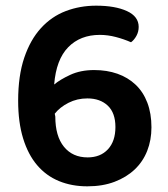

<svg xmlns="http://www.w3.org/2000/svg" viewBox="-20 -642 594 677"><path d="M469 -547Q469 -530 461 -515.5Q453 -501 442 -493Q417 -504 388.5 -511.5Q360 -519 332 -519Q263 -519 220.5 -475.5Q178 -432 171 -344Q191 -361 227.5 -378Q264 -395 312 -395Q357 -395 394 -382Q431 -369 458 -343.5Q485 -318 499.5 -280Q514 -242 514 -193Q514 -148 499 -110Q484 -72 455 -44.5Q426 -17 384 -1Q342 15 288 15Q233 15 188 -3.5Q143 -22 111 -59.5Q79 -97 61.5 -154Q44 -211 44 -287Q44 -375 65.5 -438.5Q87 -502 124.5 -543Q162 -584 212 -603Q262 -622 319 -622Q386 -622 427.5 -603Q469 -584 469 -547ZM289 -87Q334 -87 360.5 -115.5Q387 -144 387 -194Q387 -244 360 -269.5Q333 -295 288 -295Q252 -295 221.5 -279.5Q191 -264 173 -241L175 -231Q175 -162 205.5 -124.5Q236 -87 289 -87Z"/></svg>

Font: Baloo 2 SemiBold
Style: Regular
Weight: 600
Designer: Sarang Kulkarni and Ek Type
Foundry: Ek Type
Version: Version 1.640;hotconv 1.0.111;makeotfexe 2.5.65597; ttfautoh